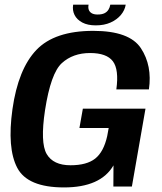

<svg xmlns="http://www.w3.org/2000/svg" viewBox="-20 -816 710 840"><path d="M260 4Q420.5 4 476.5 -92.5L476 0H557L616.5 -340.5H342.5L327.5 -256H455.5L449 -220.5Q433.5 -151.5 396.5 -122.2Q359.5 -93 288.5 -93Q213 -93 184.2 -142.2Q155.5 -191.5 177 -334Q202 -495.5 250.5 -539.8Q299 -584 374 -584Q446.5 -584 473.8 -548Q501 -512 489 -425H631.5Q646.5 -529 596.5 -605Q546.5 -681 388 -681Q219 -681 139.2 -597.5Q59.5 -514 34.5 -338.5Q10.5 -167.5 55.5 -81.8Q100.5 4 260 4ZM399 -705Q436 -705 463.8 -717.5Q491.5 -730 508.8 -750.5Q526 -771 530 -795.5H462.5Q460.5 -783 454.2 -773.2Q448 -763.5 436.8 -758Q425.5 -752.5 407 -752.5Q391 -752.5 381.5 -758Q372 -763.5 368.5 -773Q365 -782.5 367.5 -795.5H300Q296 -771 306.2 -750.5Q316.5 -730 340 -717.5Q363.5 -705 399 -705Z"/></svg>

Font: Anybody Thin SemiBold
Style: Italic
Weight: 600
Italic angle: -10°
Version: Version 1.113;gftools[0.9.25]